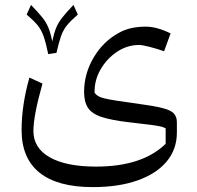

<svg xmlns="http://www.w3.org/2000/svg" viewBox="-20 -517 798 777"><path d="M644 -309.6Q611.8 -320.8 583.5 -327.9Q555.2 -335 543 -335Q494.6 -335 453.1 -307.1Q411.6 -279.3 386.5 -235.1Q361.3 -190.9 362.8 -141.1Q369.1 -133.3 377.2 -128.2Q385.3 -123 402.3 -118.9Q419.4 -114.7 451.4 -109.6Q483.4 -104.5 538.1 -97.2Q604 -88.4 637.9 -79.6Q671.9 -70.8 683.8 -57.6Q695.8 -44.4 695.8 -22V19.5Q695.8 87.4 654.1 137Q612.3 186.5 535.9 213.4Q459.5 240.2 355.5 240.2Q212.9 240.2 140.1 181.9Q67.4 123.5 67.4 9.3Q67.4 -92.3 99.1 -203.1L151.9 -178.7Q115.2 -48.8 115.2 13.2Q115.2 82 181.4 119.6Q247.6 157.2 368.2 157.2Q556.2 157.2 650.4 64.9V2.4Q643.1 -2 631.3 -4.9Q619.6 -7.8 590.8 -11.7Q562 -15.6 503.9 -22Q431.6 -30.3 391.6 -43.5Q351.6 -56.6 335.9 -80.8Q320.3 -105 320.3 -145Q320.3 -218.8 359.1 -284.4Q397.9 -350.1 462.4 -384.8Q505.9 -409.2 570.3 -409.2Q614.3 -409.2 670.4 -381.8ZM208.5 -303.2 175.3 -297.9Q165.5 -344.7 156.2 -370.8Q147 -397 131.6 -415.5Q116.2 -434.1 87.9 -458L105.5 -497.1Q134.8 -466.8 150.9 -446.8Q167 -426.8 175.8 -405.3Q184.6 -383.8 191.4 -349.6Q198.7 -383.8 207.5 -405Q216.3 -426.3 232.4 -446.5Q248.5 -466.8 277.3 -497.1L294.9 -458Q267.1 -434.1 251.7 -415.3Q236.3 -396.5 227.3 -371.6Q218.3 -346.7 208.5 -303.2Z"/></svg>

Font: Pinar-DS3-FD Regular
Style: Regular
Weight: 400
Designer: Amin Abedi
Version: Version 3.000